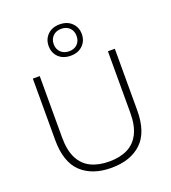

<svg xmlns="http://www.w3.org/2000/svg" viewBox="-164 -1045 1047 1175"><g transform="rotate(-20 360.0 -457.0)"><path d="M360 10Q236 10 164.5 -57Q93 -124 93 -268V-668H138V-268Q138 -184 165 -131.5Q192 -79 242 -55Q292 -31 360 -31Q429 -31 478.5 -55Q528 -79 555 -131.5Q582 -184 582 -268V-668H627V-268Q627 -124 555.5 -57Q484 10 360 10ZM360 -720Q311 -720 281.5 -748.5Q252 -777 252 -822Q252 -866 281.5 -895Q311 -924 360 -924Q409 -924 438.5 -895Q468 -866 468 -822Q468 -778 438.5 -749Q409 -720 360 -720ZM360 -749Q394 -749 414 -769.5Q434 -790 434 -822Q434 -854 414 -874.5Q394 -895 360 -895Q326 -895 305.5 -874.5Q285 -854 285 -822Q285 -790 305.5 -769.5Q326 -749 360 -749Z"/></g></svg>

Font: Gantari ExtraLight
Style: Regular
Weight: 250
Designer: Anugrah Pasau
Foundry: Lafontype
Version: Version 1.000